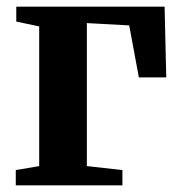

<svg xmlns="http://www.w3.org/2000/svg" viewBox="-20 -558 542 578"><path d="M27.5 0V-46L98 -58V-478.5L29 -493V-538H475.5L480.5 -325H398L369 -481.5L241.5 -488.5V-58L348.5 -46V0Z"/></svg>

Font: Merriweather 60pt
Style: Bold
Weight: 700
Version: Version 2.100